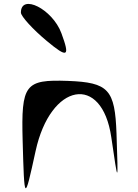

<svg xmlns="http://www.w3.org/2000/svg" viewBox="-20 -965 715 992"><path d="M97 -238C106 80 106 80 164 -185C241 -538 507 -586 555 -256C591 -9 591 -9 582 -274C574 -503 541 -539 331 -547C109 -555 89 -529 97 -238ZM88 -900C88 -881 150 -813 221 -754C330 -663 343 -670 297 -794C251 -918 88 -1000 88 -900Z"/></svg>

Font: Venom Sans
Style: Regular
Weight: 400
Version: Version 1.001